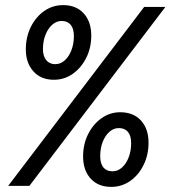

<svg xmlns="http://www.w3.org/2000/svg" viewBox="-20 -727 667 751"><path d="M415 4Q364 4 334.5 -28.5Q305 -61 305 -115Q305 -163 324.5 -202Q344 -241 377 -264.5Q410 -288 450 -288Q502 -288 531.5 -255.5Q561 -223 561 -169Q561 -121 541.5 -81.5Q522 -42 489 -19Q456 4 415 4ZM420 -57Q441 -57 457.5 -72Q474 -87 483.5 -112Q493 -137 493 -167Q493 -196 480.5 -211Q468 -226 445 -226Q424 -226 407.5 -211Q391 -196 381.5 -171.5Q372 -147 372 -116Q372 -87 384.5 -72Q397 -57 420 -57ZM191 -415Q140 -415 110.5 -448Q81 -481 81 -534Q81 -582 100.5 -621.5Q120 -661 153 -684Q186 -707 227 -707Q278 -707 307.5 -674.5Q337 -642 337 -588Q337 -540 317.5 -501Q298 -462 265 -438.5Q232 -415 191 -415ZM196 -476Q217 -476 233.5 -491Q250 -506 259.5 -531Q269 -556 269 -586Q269 -615 256.5 -630Q244 -645 221 -645Q201 -645 184.5 -630.5Q168 -616 158 -591Q148 -566 148 -535Q148 -507 161 -491.5Q174 -476 196 -476ZM12 0 544 -700H627L95 0Z"/></svg>

Font: Red Hat Mono SemiBold
Style: Italic
Weight: 600
Italic angle: -12°
Monospace: yes
Designer: Pentagram, MCKL
Foundry: MCKL
Version: Version 1.030